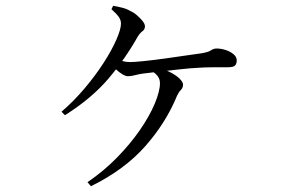

<svg xmlns="http://www.w3.org/2000/svg" viewBox="-20 -591 1040 665"><path d="M283 40Q339 2 385 -45Q431 -92 464.5 -140.5Q498 -189 516 -232Q534 -275 534 -303Q534 -317 526 -327.5Q518 -338 505 -345L518 -358Q544 -353 566 -342.5Q588 -332 601 -319.5Q614 -307 614 -298Q614 -287 606.5 -279.5Q599 -272 593 -259Q555 -166 483 -84.5Q411 -3 295 54ZM193 -204Q236 -241 273.5 -285.5Q311 -330 339 -373.5Q367 -417 383 -453.5Q399 -490 399 -509Q399 -522 391 -533Q383 -544 366 -559L372 -571Q389 -568 404.5 -564Q420 -560 431 -553Q443 -548 454.5 -538Q466 -528 474 -518Q482 -508 482 -500Q482 -489 473.5 -483Q465 -477 457 -464Q413 -386 355 -318Q297 -250 205 -192ZM423 -327Q415 -327 403.5 -334Q392 -341 381.5 -351Q371 -361 363 -369L375 -390Q391 -383 404 -379.5Q417 -376 430 -376Q445 -376 479 -379.5Q513 -383 552.5 -388.5Q592 -394 625.5 -399Q659 -404 675 -406Q701 -410 710.5 -416.5Q720 -423 730 -423Q745 -423 761 -418Q777 -413 788.5 -403.5Q800 -394 800 -382Q800 -371 794.5 -364.5Q789 -358 768 -358Q751 -358 720.5 -358Q690 -358 663 -356Q640 -355 604 -351Q568 -347 532.5 -343Q497 -339 474 -336Q460 -334 447 -330.5Q434 -327 423 -327Z"/></svg>

Font: Noto Serif SC ExtraLight
Style: Regular
Weight: 400
Version: Version 2.002-H1;hotconv 1.1.0;makeotfexe 2.6.0